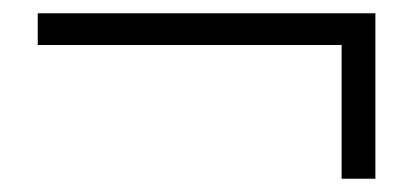

<svg xmlns="http://www.w3.org/2000/svg" viewBox="-20 -449 633 290"><path d="M37 -381V-429H547V-179H496V-398L512 -381Z"/></svg>

Font: Noto Serif SC ExtraLight SemiBold
Style: Regular
Weight: 600
Version: Version 2.002-H1;hotconv 1.1.0;makeotfexe 2.6.0